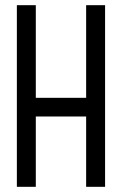

<svg xmlns="http://www.w3.org/2000/svg" viewBox="-20 -720 470 740"><path d="M45 0V-700H118V-343H312V-700H385V0H312V-271H118V0Z"/></svg>

Font: Georama Condensed
Style: Regular
Weight: 400
Width: 3
Designer: Jean-Baptiste Levee
Foundry: Production Type
Version: Version 1.000